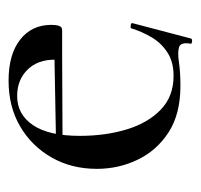

<svg xmlns="http://www.w3.org/2000/svg" viewBox="-30 -426 468 448"><g transform="rotate(90 204.0 -202.0)"><path d="M326 -114 327 -99 109 -95V-113ZM180 -389Q246 -389 288.5 -361.5Q331 -334 352.5 -289.5Q374 -245 374 -194Q374 -135 347.5 -88.5Q321 -42 275 -15Q229 12 168 12Q107 12 72.5 -15Q38 -42 38 -88Q38 -99 40.5 -106Q43 -113 50 -113H120Q115 -63 139.5 -35.5Q164 -8 204 -8Q247 -8 272 -45Q297 -82 297 -154Q297 -214 282 -263.5Q267 -313 236 -343Q205 -373 157 -373Q125 -373 103 -359Q81 -345 67.5 -322.5Q54 -300 46 -274Q45 -272 39 -273Q33 -274 34 -277L70 -414Q72 -417 77.5 -416Q83 -415 82 -413Q78 -390 89.5 -386Q101 -382 125 -385.5Q149 -389 180 -389Z"/></g></svg>

Font: Cormorant Medium
Style: Regular
Weight: 500
Designer: Christian Thalmann (Catharsis Fonts)
Foundry: Catharsis Fonts
Version: Version 4.000